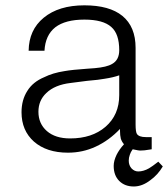

<svg xmlns="http://www.w3.org/2000/svg" viewBox="-20 -550 623 710"><path d="M423.8 -73.2V-65.4Q423.8 -49.8 426.8 -37.1Q430.7 -25.4 438.5 -16.6Q420.9 2.9 411.1 22.5Q400.4 44.9 400.4 63.5Q400.4 98.6 420.9 119.1Q441.4 139.6 474.6 139.6Q505.9 139.6 536.1 116.2Q563.5 96.7 582 65.4L565.4 47.9Q543 65.4 531.2 72.3Q510.7 84 491.2 84Q477.5 84 466.8 73.2Q456.1 61.5 456.1 43.9Q456.1 33.2 460 22.5Q462.9 12.7 470.7 2Q483.4 4.9 490.2 5.9Q494.1 6.8 498 6.8Q505.9 6.8 514.6 5.9Q527.3 3.9 541 2V-43H519.5Q494.1 -43 486.3 -54.7Q481.4 -62.5 481.4 -89.8V-373Q481.4 -451.2 432.6 -491.2Q384.8 -530.3 292 -530.3Q197.3 -530.3 141.6 -484.4Q86.9 -439.5 85.9 -362.3H144.5Q147.5 -419.9 184.6 -449.2Q221.7 -477.5 292 -477.5Q361.3 -477.5 391.6 -450.2Q420.9 -424.8 420.9 -364.3Q420.9 -328.1 394.5 -313.5Q375 -301.8 330.1 -297.9L302.7 -295.9Q246.1 -292 218.8 -287.1Q174.8 -280.3 143.6 -264.6Q101.6 -247.1 81.1 -213.9Q59.6 -180.7 59.6 -134.8Q59.6 -67.4 105.5 -26.4Q152.3 14.6 231.4 14.6Q286.1 14.6 334 -7.8Q382.8 -30.3 423.8 -73.2ZM420.9 -271.5V-198.2Q420.9 -125 370.1 -81.1Q320.3 -38.1 239.3 -38.1Q184.6 -38.1 153.3 -65.4Q122.1 -92.8 122.1 -136.7Q122.1 -178.7 151.4 -206.1Q182.6 -236.3 241.2 -243.2L301.8 -251Q347.7 -254.9 367.2 -258.8Q399.4 -263.7 420.9 -271.5Z"/></svg>

Font: Dotum
Style: Regular
Weight: 400
Version: Version 2.21